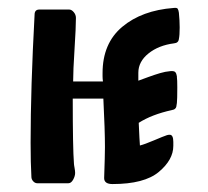

<svg xmlns="http://www.w3.org/2000/svg" viewBox="-20 -461 522 483"><path d="M169 -26Q169 -18 164 -9Q159 0 152 0H74Q68 0 63.5 -5Q59 -10 59 -16Q57 -50 57 -102Q57 -240 67 -424Q67 -437 79 -437H154Q160 -437 165.5 -430.5Q171 -424 171 -416Q171 -392 167.5 -337.5Q164 -283 164 -256H239Q238 -263 238 -269V-277Q238 -352 287.5 -393.5Q337 -435 417 -441Q425 -442 427 -439Q429 -436 430 -429Q432 -409 432 -392Q432 -372 430 -363Q429 -353 418 -352Q379 -347 353.5 -326.5Q328 -306 328 -278Q328 -278 328 -277V-258Q336 -261 352.5 -267Q369 -273 382.5 -277Q396 -281 408 -282Q418 -283 421 -279.5Q424 -276 425 -269Q425 -268 425 -267Q426 -261 426 -241Q426 -211 425 -202Q424 -195 423.5 -192.5Q423 -190 420.5 -187.5Q418 -185 412 -184Q362 -173 329 -152Q331 -106 332 -95Q344 -98 367.5 -108Q391 -118 400 -121Q403 -122 407 -122Q416 -122 416 -104V-94Q416 -59 379.5 -28.5Q343 2 263 2Q242 2 242 -13Q244 -71 244 -91Q244 -133 240 -213H163Q163 -88 166 -50Q166 -47 167.5 -39Q169 -31 169 -26Z"/></svg>

Font: Triodion Unicode
Style: Normal
Weight: 400
Version: Version 1.1